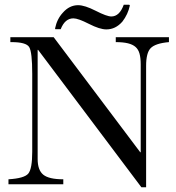

<svg xmlns="http://www.w3.org/2000/svg" viewBox="-20 -783 748 816"><path d="M532 -760Q524 -722 500 -691Q471 -658 432 -658Q404 -658 358 -681.5Q312 -705 292 -705Q256 -705 238 -659H215L214 -662Q222 -702 247 -729Q275 -761 312 -761Q340 -761 387 -737Q434 -713 453 -713Q488 -713 506 -763H529ZM142 -571H140V-107Q140 -60 164 -40.5Q188 -21 249 -21V0H16V-21Q83 -25 100 -45Q117 -65 117 -138V-469Q117 -562 104 -583Q91 -604 29 -604H24V-625H208L576 -136H578V-509Q578 -537 573 -555Q568 -573 556 -583.5Q544 -594 523.5 -599Q503 -604 472 -604V-625H698V-604Q640 -599 620 -578Q601 -558 601 -503V13H581Z"/></svg>

Font: New Athena Unicode
Style: Regular
Weight: 400
Designer: J. Rusten 1997; rev. by R. Hancock 2001, 2002, rev. by D. Mastronarde 2002-2021
Foundry: GreekKeys New Athena Unicode
Version: Version 5.008